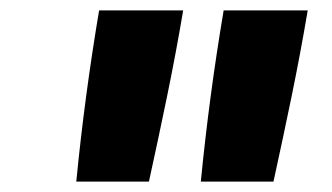

<svg xmlns="http://www.w3.org/2000/svg" viewBox="-20 -792 640 370"><path d="M367 -442Q375 -524 386 -606.5Q397 -689 411 -772H573Q559 -689 542 -606.5Q525 -524 507 -442ZM127 -442Q135 -524 146 -606.5Q157 -689 171 -772H333Q319 -689 302 -606.5Q285 -524 267 -442Z"/></svg>

Font: Iosevka Etoile Heavy
Style: Italic
Weight: 900
Italic angle: -9°
Designer: Belleve Invis
Foundry: Belleve Invis
Version: Version 22.1.2; ttfautohint (v1.8.4)